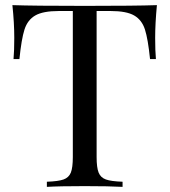

<svg xmlns="http://www.w3.org/2000/svg" viewBox="-20 -728 661 748"><path d="M584.5 -580.1Q584.5 -529.8 587.4 -498H564.5Q556.6 -575.7 544.7 -613Q532.7 -650.4 502.7 -667.7Q472.7 -685.1 410.6 -685.1H356.4V-116.2Q356.4 -74.7 364.3 -55.4Q372.1 -36.1 392.6 -28.8Q413.1 -21.5 457.5 -20V0Q404.8 -2.9 310.5 -2.9Q210.4 -2.9 162.6 0V-20Q207 -21.5 227.5 -28.8Q248 -36.1 255.9 -55.4Q263.7 -74.7 263.7 -116.2V-685.1H209.5Q147.5 -685.1 117.4 -667.7Q87.4 -650.4 75.4 -613Q63.5 -575.7 55.7 -498H32.7Q35.6 -529.8 35.6 -580.1Q35.6 -638.7 28.3 -708Q111.3 -705.1 310.5 -705.1Q508.3 -705.1 591.3 -708Q584.5 -636.7 584.5 -580.1Z"/></svg>

Font: Playfair Display SC
Style: Regular
Weight: 400
Designer: Claus Eggers Sørensen
Foundry: Claus Eggers Sørensen
Version: Version 1.004;PS 001.004;hotconv 1.0.70;makeotf.lib2.5.58329